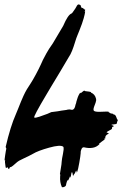

<svg xmlns="http://www.w3.org/2000/svg" viewBox="-26 -753 562 846"><path d="M472.4 -249.5Q482.9 -248.6 486.2 -237.6Q489.5 -226.7 493.3 -223.8Q492.4 -222.9 490.5 -217.1L488.6 -209.5Q488.6 -205.7 477.1 -205.2Q465.7 -204.8 464.8 -201.9Q467.6 -201.9 471.9 -200Q476.2 -198.1 475.2 -196.2Q467.6 -194.3 467.6 -190.5Q467.6 -187.6 467.6 -186.7Q466.7 -182.9 455.7 -178.1Q444.8 -173.3 443.8 -168.6Q444.8 -168.6 447.1 -168.1Q449.5 -167.6 451.4 -166.7Q453.3 -165.7 452.4 -163.8Q435.2 -156.2 438.1 -142.9Q434.3 -142.9 432.4 -141Q434.3 -141 435.2 -140Q438.1 -140 422.9 -129.5Q422.9 -129.5 410.5 -120Q412.4 -119 412.4 -118.1Q400 -104.8 382.4 -101.9Q364.8 -99 344.8 -103.8Q335.2 -105.7 331.4 -91.4Q329.5 -87.6 329.5 -81V-78.1Q328.6 -65.7 323.3 -35.7Q318.1 -5.7 314.3 3.8Q311.4 10.5 311.4 2.9Q310.5 -6.7 304.8 8.6Q302.9 12.4 301.9 13.3Q301 13.3 301 14.3Q300 15.2 298.1 18.1Q296.2 21 296.2 23.8L295.2 20Q293.3 4.8 291.4 6.7Q291.4 6.7 290.5 5.7Q288.6 8.6 288.1 13.3Q287.6 18.1 286.2 22.9Q284.8 27.6 283.8 29Q282.9 30.5 282.9 27.6Q282.9 23.8 281.9 24.8Q281.9 26.7 280 30.5Q274.3 42.9 273.3 42.9Q271.4 37.1 268.6 47.6Q265.7 56.2 264.8 62.9Q263.8 67.6 257.1 70.5Q250.5 73.3 246.7 71.4Q237.1 50.5 239 23.8L240 15.2Q239 16.2 238.6 16.2Q238.1 16.2 238.1 13.3Q238.1 10.5 241.9 -10.5Q245.7 -31.4 245.7 -40Q245.7 -44.8 247.6 -55.2Q249.5 -65.7 251.4 -74.8Q253.3 -83.8 254.3 -93.8Q255.2 -103.8 252.4 -106.7Q240 -116.2 190.5 -102.4Q141 -88.6 119 -75.2Q110.5 -70.5 100 -65.2Q89.5 -60 77.1 -54.3Q64.8 -48.6 58.1 -44.8Q51.4 -41 40.5 -31Q29.5 -21 25.7 -19Q23.8 -17.1 18.1 -16.2Q17.1 -15.2 16.2 -13.3L15.2 -11.4L14.3 -7.6Q13.3 -7.6 12.4 -9.5Q11.4 -9.5 10.5 -9.5L9.5 -10.5V-12.4Q7.6 -16.2 6.7 -16.2Q5.7 -16.2 3.8 -14.3Q1.9 -12.4 0 -13.3Q-1 -14.3 -1.9 -21Q-5.7 -42.9 -2.9 -47.6Q-3.8 -47.6 -4.3 -46.7Q-4.8 -45.7 -5.7 -45.7Q-6.7 -45.7 -3.3 -68.6Q0 -91.4 1.9 -98.1Q1.9 -100 0.5 -101.9Q-1 -103.8 -1 -105.7Q20 -196.2 43.8 -249.5Q47.6 -258.1 54.8 -276.2Q61.9 -294.3 66.2 -304.8Q70.5 -315.2 77.6 -331Q84.8 -346.7 92.4 -359.5Q100 -372.4 108.6 -384.8Q118.1 -399 131.9 -424.8Q145.7 -450.5 154.3 -469.5L162.9 -488.6Q181 -523.8 190.5 -538.1L206.7 -561.9L252.4 -639Q273.3 -687.6 288.6 -693.3Q291.4 -694.3 293.8 -698.1Q296.2 -701.9 299.5 -706.2Q302.9 -710.5 305.2 -714.3Q307.6 -718.1 310 -722.4Q312.4 -726.7 313.3 -728.6Q317.1 -734.3 321.4 -733.3Q325.7 -732.4 328.1 -730.5Q330.5 -728.6 330 -727.6Q329.5 -726.7 331.9 -721.9Q334.3 -717.1 335.2 -717.1Q336.2 -717.1 337.6 -717.6Q339 -718.1 339 -719Q339 -718.1 339.5 -717.6Q340 -717.1 341 -716.2Q343.8 -710.5 345.7 -714.3Q346.7 -713.3 345.7 -711.4Q345.7 -710.5 346.7 -710.5Q348.6 -710.5 349.5 -710.5Q349.5 -707.6 346.7 -701Q348.6 -701 349.5 -702.9Q347.6 -689.5 342.9 -672.9Q338.1 -656.2 335.2 -648.6Q332.4 -641 323.8 -618.6Q315.2 -596.2 314.3 -595.2Q310.5 -586.7 304.3 -566.2Q298.1 -545.7 291.4 -529Q284.8 -512.4 276.2 -500Q272.4 -493.3 239 -437.1Q234.3 -428.6 223.8 -411.9Q213.3 -395.2 200.5 -373.3Q187.6 -351.4 179 -337.1Q121 -240 124.8 -235.2Q128.6 -232.4 147.1 -238.6Q165.7 -244.8 182.9 -251.4L200 -259Q233.3 -262.9 245.7 -265.7Q250.5 -266.7 256.2 -267.1Q261.9 -267.6 266.7 -268.6Q272.4 -270.5 277.1 -270.5Q281 -271.4 285.7 -270Q290.5 -268.6 294.3 -269.5Q298.1 -270.5 301.9 -276.2Q304.8 -281 306.7 -291.4Q310.5 -301 310.5 -304.8Q311.4 -307.6 314.3 -317.1Q317.1 -326.7 320.5 -333.3Q323.8 -340 327.6 -344.8L329.5 -342.9V-341.9Q330.5 -342.9 333.8 -345.7Q337.1 -348.6 338.6 -349.5Q340 -350.5 342.4 -352.4Q344.8 -354.3 345.2 -353.8Q345.7 -353.3 347.6 -352.4Q347.6 -351.4 352.9 -351Q358.1 -350.5 365.2 -349.5Q372.4 -348.6 375.2 -346.7V-344.8Q392.4 -338.1 397.1 -318.1Q399 -310.5 395.2 -300.5Q391.4 -290.5 388.1 -281.4Q384.8 -272.4 386.7 -266.7Q389.5 -259 419 -260.5Q448.6 -261.9 452.4 -261V-259L461.9 -253.3Q463.8 -253.3 467.6 -252.4Q471.4 -251.4 472.4 -251.4Z"/></svg>

Font: KAZYinfo
Style: Bold
Weight: 700
Designer: emmanuel didier
Foundry: emmanuel didier
Version: Version 001.000